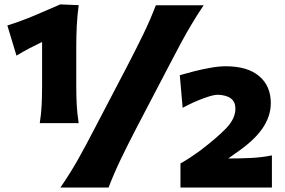

<svg xmlns="http://www.w3.org/2000/svg" viewBox="-20 -833 1266 853"><path d="M156.7 -286.1Q163.1 -327.1 165 -365.2Q167 -403.3 167 -451.2V-646.5Q140.1 -633.8 111.6 -618.9Q83 -604 53.2 -585.9L12.7 -719.7Q75.2 -739.7 132.8 -763.9Q190.4 -788.1 248 -813.5L329.6 -810.1Q323.2 -762.7 321 -716.8Q318.8 -670.9 318.8 -624.5V-451.2Q318.8 -403.3 321 -365.2Q323.2 -327.1 329.6 -286.1ZM248.5 0Q291.5 -62.5 325.7 -123Q359.9 -183.6 399.9 -261.2L546.4 -541.5Q587.9 -621.6 617.9 -683.6Q647.9 -745.6 672.4 -809.6H884.8Q856 -766.6 831.3 -725.3Q806.6 -684.1 782.7 -639.6Q758.8 -595.2 731 -541.5L584.5 -261.2Q544.4 -183.6 515.4 -123Q486.3 -62.5 462.4 0ZM781.7 0V-106.9Q803.2 -118.7 826.2 -134Q849.1 -149.4 868.2 -163.1Q940.9 -218.3 983.4 -261.7Q1025.9 -305.2 1025.9 -350.6Q1025.9 -409.2 947.3 -412.1Q926.8 -412.1 882.1 -395.5Q837.4 -378.9 791.5 -354L778.8 -499Q803.7 -506.3 839.8 -515.6Q876 -524.9 914.1 -531.7Q952.1 -538.6 982.4 -538.6Q1079.6 -538.6 1131.3 -494.9Q1183.1 -451.2 1183.1 -375Q1183.1 -315.9 1145 -261Q1106.9 -206.1 1023.9 -150.4L994.1 -128.9Q1043 -128.9 1092 -131.1Q1141.1 -133.3 1188 -142.6V0Z"/></svg>

Font: Pinar DS4 ExtraBold
Style: Regular
Weight: 800
Designer: Amin Abedi
Version: Version 3.000